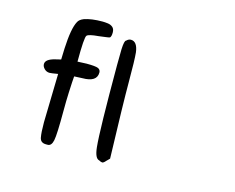

<svg xmlns="http://www.w3.org/2000/svg" viewBox="-97 -882 1194 977"><g transform="rotate(15 500.0 -393.5)"><path d="M222 -62H213Q184 -62 179 -88Q174 -114 174 -168L180 -424Q145 -418 136 -418Q120 -418 108.5 -429.5Q97 -441 97 -454Q97 -480 147 -492L176 -499L178 -558Q183 -665 204 -703Q211 -718 234 -727Q271 -740 330 -740Q342 -740 357.5 -738Q373 -736 383.5 -727Q394 -718 394 -699Q394 -679 387 -672Q384 -670 367 -668Q350 -666 329 -663Q279 -659 269 -649Q259 -639 259 -510L306 -512Q354 -512 367.5 -506Q381 -500 381 -485Q381 -435 305 -435L262 -433Q260 -414 257 -347Q255 -303 255 -248Q255 -125 248.5 -93.5Q242 -62 222 -62ZM513 -47Q506 -47 496 -53Q473 -57 467 -115Q458 -202 458 -546Q458 -605 459 -629Q461 -675 470 -677Q481 -688 493 -688Q527 -688 534 -632Q538 -593 538 -478.5Q538 -364 547 -76L531 -60Q520 -47 513 -47Z"/></g></svg>

Font: Xiaolai SC
Style: Regular
Weight: 400
Designer: Nozomi Seto 瀬戸のぞみ
Version: Version 3.11;December 4, 2020;FontCreator 13.0.0.2613 64-bit